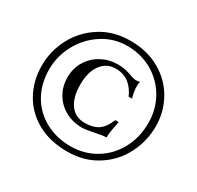

<svg xmlns="http://www.w3.org/2000/svg" viewBox="-146 -851 1047 1018"><g transform="rotate(30 377.5 -341.5)"><path d="M35 -332Q35 -422 77.5 -502Q120 -582 198 -631Q276 -680 378 -680Q480 -680 557.5 -636Q635 -592 677.5 -517Q720 -442 720 -353Q720 -262 678.5 -181.5Q637 -101 559 -52Q481 -3 378 -3Q271 -3 193.5 -47Q116 -91 75.5 -166Q35 -241 35 -332ZM677 -349Q677 -433 637.5 -501.5Q598 -570 529.5 -609Q461 -648 377 -648Q295 -648 226.5 -604Q158 -560 118.5 -487.5Q79 -415 79 -335Q79 -245 118 -177.5Q157 -110 226 -73Q295 -36 380 -36Q463 -36 531 -76.5Q599 -117 638 -188.5Q677 -260 677 -349ZM184 -345Q184 -401 211 -445Q238 -489 283.5 -513.5Q329 -538 382 -538Q409 -538 427.5 -534Q446 -530 466 -523Q489 -513 507 -513Q518 -513 528 -516L529 -514Q526 -504 526 -486Q526 -458 537 -418H516Q499 -460 466 -486.5Q433 -513 383 -513Q328 -513 295 -468Q262 -423 262 -347Q262 -269 293.5 -225Q325 -181 384 -181Q433 -181 464.5 -201.5Q496 -222 517 -275H538Q537 -268 530 -233.5Q523 -199 523 -172H518Q500 -172 459 -163Q406 -152 384 -152Q326 -152 280.5 -177.5Q235 -203 209.5 -247Q184 -291 184 -345Z"/></g></svg>

Font: Ibarra Real Nova
Style: Regular
Weight: 400
Designer: Jose Maria Ribagorda & Octavio Pardo
Foundry: Jose Maria Ribagorda
Version: Version 1.014